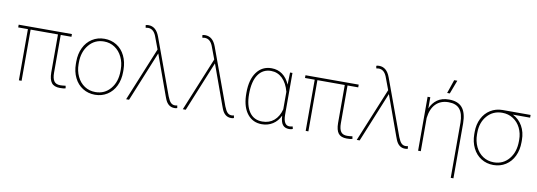

<svg xmlns="http://www.w3.org/2000/svg" viewBox="-67 -1195 5178 1852"><g transform="rotate(10 2522.0 -269.0)"><path d="M551.8 -501.5H446.8V-132.3Q446.8 -76.2 465.1 -49.3Q483.4 -22.5 526.4 -22.5Q547.9 -22.5 578.6 -26.9L583 -2Q566.9 3.9 527.8 3.9Q470.2 3.9 445.3 -28.1Q420.4 -60.1 419.9 -128.9V-501.5H151.9V0H125.5V-501.5H30.3V-528.3H551.8Z M639.2 -274.4Q639.2 -350.1 668.2 -410.4Q697.3 -470.7 750.2 -504.4Q803.2 -538.1 870.1 -538.1Q936.5 -538.1 989.3 -505.4Q1042 -472.7 1071.5 -412.6Q1101.1 -352.5 1101.6 -277.3V-253.9Q1101.6 -177.7 1072.8 -117.7Q1043.9 -57.6 991 -23.9Q938 9.8 871.1 9.8Q804.2 9.8 751.2 -23.4Q698.2 -56.6 668.9 -116.5Q639.6 -176.3 639.2 -251ZM665.5 -253.9Q665.5 -188 691.7 -133.1Q717.8 -78.1 764.4 -47.4Q811 -16.6 871.1 -16.6Q961.4 -16.6 1018.3 -84.5Q1075.2 -152.3 1075.2 -259.3V-274.4Q1075.2 -339.4 1048.8 -394.5Q1022.5 -449.7 975.8 -480.7Q929.2 -511.7 870.1 -511.7Q779.8 -511.7 722.7 -442.9Q665.5 -374 665.5 -269.5Z M1264.6 -741.2Q1339.8 -741.2 1373.5 -649.4L1575.2 -98.6Q1591.8 -56.2 1608.6 -39.8Q1625.5 -23.4 1648.4 -23.4Q1662.6 -23.4 1671.9 -26.9L1676.3 -2Q1667.5 2.9 1648.4 2.9Q1585.4 2.9 1557.1 -68.4L1545.9 -97.7L1408.7 -477.5L1404.3 -488.8L1204.6 0H1175.8L1391.1 -524.9L1343.8 -651.4Q1317.9 -714.8 1265.1 -714.8L1241.7 -711.9L1237.3 -736.3Q1246.1 -741.2 1264.6 -741.2Z M1819.8 -741.2Q1895 -741.2 1928.7 -649.4L2130.4 -98.6Q2147 -56.2 2163.8 -39.8Q2180.7 -23.4 2203.6 -23.4Q2217.8 -23.4 2227.1 -26.9L2231.4 -2Q2222.7 2.9 2203.6 2.9Q2140.6 2.9 2112.3 -68.4L2101.1 -97.7L1963.9 -477.5L1959.5 -488.8L1759.8 0H1731L1946.3 -524.9L1898.9 -651.4Q1873 -714.8 1820.3 -714.8L1796.9 -711.9L1792.5 -736.3Q1801.3 -741.2 1819.8 -741.2Z M2711.9 -528.3V-115.2Q2713.9 -15.6 2772 -15.6Q2782.7 -15.6 2803.7 -20.5L2809.1 3.4Q2795.4 10.3 2773.4 10.3Q2731.4 10.3 2710 -16.6Q2688.5 -43.5 2686 -106Q2659.7 -49.8 2612.5 -19.8Q2565.4 10.3 2505.9 10.3Q2418.5 10.3 2365.7 -54.4Q2313 -119.1 2308.1 -232.9L2307.6 -264.6Q2307.6 -392.1 2361.1 -465.1Q2414.6 -538.1 2506.8 -538.1Q2567.4 -538.1 2613 -504.9Q2658.7 -471.7 2685.5 -408.7V-417L2688.5 -528.3ZM2335 -254.4Q2335 -142.6 2379.2 -79.3Q2423.3 -16.1 2505.4 -16.1Q2574.2 -16.1 2620.4 -55.7Q2666.5 -95.2 2685.5 -167.5V-338.9Q2664.1 -421.4 2617.2 -466.6Q2570.3 -511.7 2506.3 -511.7Q2425.8 -511.7 2380.4 -445.8Q2335 -379.9 2335 -254.4Z M3360.8 -501.5H3255.9V-132.3Q3255.9 -76.2 3274.2 -49.3Q3292.5 -22.5 3335.4 -22.5Q3356.9 -22.5 3387.7 -26.9L3392.1 -2Q3376 3.9 3336.9 3.9Q3279.3 3.9 3254.4 -28.1Q3229.5 -60.1 3229 -128.9V-501.5H2960.9V0H2934.6V-501.5H2839.4V-528.3H3360.8Z M3523.4 -741.2Q3598.6 -741.2 3632.3 -649.4L3834 -98.6Q3850.6 -56.2 3867.4 -39.8Q3884.3 -23.4 3907.2 -23.4Q3921.4 -23.4 3930.7 -26.9L3935.1 -2Q3926.3 2.9 3907.2 2.9Q3844.2 2.9 3815.9 -68.4L3804.7 -97.7L3667.5 -477.5L3663.1 -488.8L3463.4 0H3434.6L3649.9 -524.9L3602.5 -651.4Q3576.7 -714.8 3523.9 -714.8L3500.5 -711.9L3496.1 -736.3Q3504.9 -741.2 3523.4 -741.2Z M4062 -418.5Q4085 -473.6 4129.9 -505.9Q4174.8 -538.1 4244.6 -538.1Q4332 -538.1 4374.3 -488.8Q4416.5 -439.5 4417.5 -335.9V203.1H4391.1V-337.9Q4390.1 -424.8 4355 -468.3Q4319.8 -511.7 4245.1 -511.7Q4167.5 -511.7 4120.4 -464.4Q4073.2 -417 4062 -325.7V0H4035.6V-528.3H4062ZM4260.3 -730.5H4291L4240.7 -597.2H4214.8Z M5044.4 -501.5H4876Q4936.5 -470.7 4970.2 -411.6Q5003.9 -352.5 5003.9 -274.4V-254.4Q5003.9 -177.7 4975.1 -117.7Q4946.3 -57.6 4893.3 -23.9Q4840.3 9.8 4773.4 9.8Q4706.5 9.8 4653.6 -23.4Q4600.6 -56.6 4571.3 -116.5Q4542 -176.3 4541.5 -251V-274.4Q4541.5 -346.7 4570.6 -404.8Q4599.6 -462.9 4651.9 -495.4Q4704.1 -527.8 4769.5 -528.3H5044.4ZM4567.9 -253.9Q4567.9 -188 4594 -133.1Q4620.1 -78.1 4666.7 -47.4Q4713.4 -16.6 4773.4 -16.6Q4863.8 -16.6 4920.7 -84.5Q4977.5 -152.3 4977.5 -259.3V-274.4Q4977.5 -335.9 4951.7 -388.7Q4925.8 -441.4 4878.9 -471.4Q4832 -501.5 4772.5 -501.5Q4682.1 -501.5 4625 -436Q4567.9 -370.6 4567.9 -269Z"/></g></svg>

Font: Roboto Thin
Style: Regular
Weight: 250
Designer: Google
Version: Version 2.134; 2016